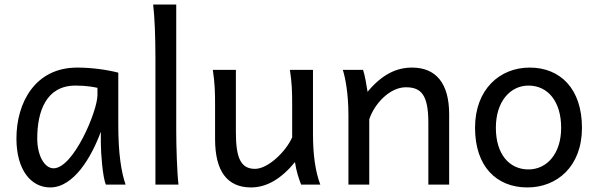

<svg xmlns="http://www.w3.org/2000/svg" viewBox="-20 -801 2591 833"><path d="M524.9 0C505.9 -54.7 493.2 -135.7 493.2 -258.8V-485.8C443.8 -498.5 377.9 -507.8 314.9 -507.8C132.3 -507.8 51.3 -355.5 51.3 -200.2C51.3 -62 115.7 12.2 197.8 12.2C299.8 12.2 376.5 -118.7 417.5 -229.5V-180.7C417.5 -137.7 425.3 -30.8 439.5 0ZM402.8 -388.2C402.8 -318.8 298.3 -70.8 212.4 -70.8C173.8 -70.8 141.6 -124.5 141.6 -200.2C141.6 -317.9 180.2 -429.7 307.6 -429.7C356.4 -429.7 386.7 -423.3 402.8 -419.9Z M744.6 -781.2H644.5C650.9 -725.1 654.3 -646.5 654.3 -551.8V0H754.4C748 -53.2 744.6 -168.9 744.6 -231.9Z M1369.6 0C1349.1 -54.7 1337.9 -125 1337.9 -219.7V-498H1237.8C1246.6 -438.5 1247.6 -406.2 1247.6 -341.8V-205.1C1221.7 -145.5 1144 -68.4 1086.4 -68.4C1024.4 -68.4 1003.4 -116.2 1003.4 -227.1V-498H903.3C912.1 -439.5 913.1 -403.8 913.1 -341.8V-197.8C913.1 -58.6 965.3 12.2 1069.3 12.2C1137.7 12.2 1200.7 -25.9 1259.8 -97.7C1264.6 -61 1277.3 -22.5 1286.6 0Z M1928.7 0V-305.2C1928.7 -439.5 1871.6 -507.8 1767.6 -507.8C1698.7 -507.8 1636.7 -477.1 1574.7 -402.8C1571.3 -426.3 1562.5 -477.5 1555.2 -498H1467.3C1478 -464.4 1491.7 -396 1491.7 -300.3V0H1582V-283.2C1603.5 -349.6 1670.4 -422.4 1740.7 -422.4C1806.6 -422.4 1838.4 -390.6 1838.4 -268.6V0Z M2041 -246.6C2041 -78.6 2134.3 12.2 2268.1 12.2C2396.5 12.2 2504.9 -78.6 2504.9 -246.6C2504.9 -414.6 2412.1 -507.8 2277.8 -507.8C2149.4 -507.8 2041 -414.6 2041 -246.6ZM2131.3 -246.6C2131.3 -360.8 2193.8 -429.7 2272.9 -429.7C2356.9 -429.7 2414.6 -360.8 2414.6 -246.6C2414.6 -132.8 2351.6 -65.9 2272.9 -65.9C2189 -65.9 2131.3 -132.8 2131.3 -246.6Z"/></svg>

Font: Andika
Style: Regular
Weight: 400
Designer: Victor Gaultney, Annie Olsen, Julie Remington, Don Collingsworth, Eric Hays
Foundry: SIL International
Version: Version 1.000